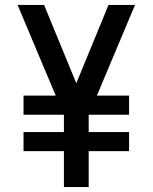

<svg xmlns="http://www.w3.org/2000/svg" viewBox="-20 -755 616 775"><path d="M238 0H338V-145H501V-222H338V-290L339 -292H501V-369H371L525 -735H418L288 -419L158 -735H51L205 -369H75V-292H238V-290V-222H75V-145H238Z"/></svg>

Font: Iosevka Sparkle Medium
Style: Regular
Weight: 500
Designer: Belleve Invis
Foundry: Belleve Invis
Version: Version 4.5.0; ttfautohint (v1.8.3)